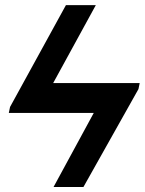

<svg xmlns="http://www.w3.org/2000/svg" viewBox="-20 -745 577 765"><path d="M312.5 0H193.4L353.5 -294.9H15.1L20 -318.8L242.7 -724.6H361.8L191.9 -414.1H536.6L531.7 -390.1Z"/></svg>

Font: Liberation Sans
Style: Bold Italic
Weight: 700
Italic angle: -12°
Designer: Steve Matteson
Foundry: Ascender Corporation
Version: Version 2.1.5